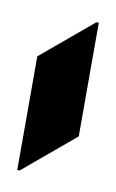

<svg xmlns="http://www.w3.org/2000/svg" viewBox="-49 -789 222 368"><g transform="rotate(10 62.5 -604.5)"><path d="M109.9 -756.8H114.7V-535.6L14.6 -451.7H9.8V-672.9Z"/></g></svg>

Font: Gothica
Style: Bold
Weight: 700
Designer: Wojciech Kalinowski "wmk69" (wmk69@o2.pl)
Foundry: Wojciech Kalinowski "wmk69" (wmk69@o2.pl)
Version: Version 2.1.0; 2021-05-14